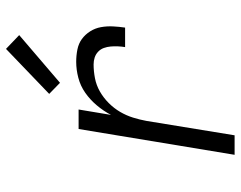

<svg xmlns="http://www.w3.org/2000/svg" viewBox="-101 -701 802 640"><g transform="rotate(-90 300.0 -381.0)"><path d="M104 0 190 -520H255L237 -412Q250 -437 269 -459.5Q288 -482 311 -498Q334 -514 361 -521Q388 -528 414 -528Q435 -528 455 -524Q475 -520 490 -509Q505 -498 515.5 -481.5Q526 -465 529.5 -445.5Q533 -426 532 -405.5Q531 -385 528 -365H463Q465 -377 465.5 -389Q466 -401 465 -413Q464 -425 460 -436Q456 -447 447.5 -455Q439 -463 428 -466.5Q417 -470 405 -470Q383 -470 359.5 -465.5Q336 -461 315 -449Q294 -437 276.5 -419.5Q259 -402 247 -381.5Q235 -361 228 -338.5Q221 -316 217 -294L169 0ZM344 -582 307 -618 457 -762 503 -718Z"/></g></svg>

Font: Iosevka Light Extended
Style: Italic
Weight: 300
Width: 7
Italic angle: -9°
Monospace: yes
Designer: Belleve Invis
Foundry: Belleve Invis
Version: Version 32.5.0; ttfautohint (v1.8.4)